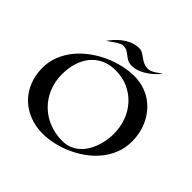

<svg xmlns="http://www.w3.org/2000/svg" viewBox="-215 -1114 1365 1365"><g transform="rotate(45 467.0 -432.0)"><path d="M877.9 -384.8Q877.9 -319.3 855.7 -263.7Q833.5 -208 795.9 -162.4Q758.3 -116.7 709 -81.5Q659.7 -46.4 605.5 -22.5Q551.3 1.5 495.4 13.7Q439.5 25.9 389.2 25.9Q314.9 25.9 253.7 1.2Q192.4 -23.4 148.4 -67.4Q104.5 -111.3 80.3 -171.9Q56.2 -232.4 56.2 -304.2Q56.2 -367.2 78.4 -423.1Q100.6 -479 138.4 -525.6Q176.3 -572.3 226.3 -609.4Q276.4 -646.5 332.3 -672.1Q388.2 -697.8 446.5 -711.4Q504.9 -725.1 559.1 -725.1Q607.9 -725.1 650.4 -712.6Q692.9 -700.2 728.3 -677.5Q763.7 -654.8 791.5 -623.3Q819.3 -591.8 838.6 -554Q857.9 -516.1 867.9 -473.1Q877.9 -430.2 877.9 -384.8ZM438 -660.2Q374.5 -660.2 327.4 -637Q280.3 -613.8 249 -574.2Q217.8 -534.7 202.4 -482.2Q187 -429.7 187 -371.1Q187 -297.4 212.9 -235.8Q238.8 -174.3 283.9 -129.9Q329.1 -85.4 390.6 -60.8Q452.1 -36.1 523.9 -36.1Q563 -36.1 594.7 -48.8Q626.5 -61.5 651.4 -83.3Q676.3 -105 694.6 -134Q712.9 -163.1 724.6 -195.8Q736.3 -228.5 742.2 -262.9Q748 -297.4 748 -330.1Q748 -398.9 725.6 -459Q703.1 -519 662.1 -563.7Q621.1 -608.4 564 -634.3Q506.8 -660.2 438 -660.2ZM693.4 -879.9Q680.2 -864.3 659.9 -844.2Q639.6 -824.2 614 -806.2Q588.4 -788.1 557.9 -775.6Q527.3 -763.2 494.1 -763.2Q467.8 -763.2 451.4 -772.5Q435.1 -781.7 421.1 -793Q407.2 -804.2 391.6 -813.5Q376 -822.8 351.1 -822.8Q345.2 -822.8 337.6 -820.1Q330.1 -817.4 321.3 -812.7Q312.5 -808.1 303.2 -802.5Q293.9 -796.9 285.2 -791Q264.2 -777.3 241.2 -759.8Q266.1 -795.9 297.4 -824.7Q310.5 -836.9 326.9 -848.6Q343.3 -860.4 361.8 -869.6Q380.4 -878.9 401.4 -884.5Q422.4 -890.1 445.3 -890.1Q458.5 -890.1 469.7 -885.5Q481 -880.9 491.2 -874.3Q501.5 -867.7 511.7 -859.6Q522 -851.6 533.9 -845Q545.9 -838.4 560.3 -833.7Q574.7 -829.1 593.3 -829.1Q606.4 -829.1 619.4 -834.7Q632.3 -840.3 644.8 -848.1Q657.2 -856 669.4 -864.7Q681.6 -873.5 693.4 -879.9Z"/></g></svg>

Font: Eagle Lake
Style: Regular
Weight: 400
Designer: Astigmatic (AOETI)
Foundry: Astigmatic (AOETI)
Version: Version 1.000